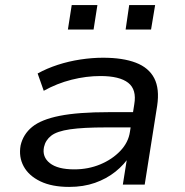

<svg xmlns="http://www.w3.org/2000/svg" viewBox="-20 -726 728 755"><path d="M252 9Q184 9 138.5 -13Q93 -35 73 -72Q53 -109 61 -154Q71 -198 106.5 -227Q142 -256 214.5 -270.5Q287 -285 409 -285H521L512 -225H397Q307 -225 255.5 -217.5Q204 -210 181.5 -192.5Q159 -175 153 -148Q145 -109 176 -84.5Q207 -60 272 -60Q327 -60 374 -79.5Q421 -99 453 -132.5Q485 -166 491 -208L508 -316Q518 -374 484 -400.5Q450 -427 375 -427Q319 -427 261.5 -412.5Q204 -398 152 -369L128 -437Q164 -457 207 -471Q250 -485 296 -492Q342 -499 385 -499Q463 -499 514 -479.5Q565 -460 586.5 -418.5Q608 -377 598 -310L549 0H463L481 -113L491 -114Q469 -79 434 -51Q399 -23 353.5 -7Q308 9 252 9ZM474 -610 488 -706H590L574 -610ZM247 -610 262 -706H363L348 -610Z"/></svg>

Font: Nunito Sans 10pt Expanded
Style: Italic
Weight: 400
Width: 7
Italic angle: -9°
Designer: Vernon Adams
Foundry: Vernon Adams
Version: Version 3.101;gftools[0.9.27]